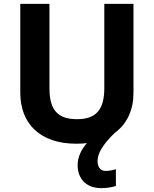

<svg xmlns="http://www.w3.org/2000/svg" viewBox="-20 -734 796 994"><path d="M485 100C485 60 512 14 574 -46C639 -93 671 -167 671 -252V-714H520V-278C520 -167 478 -117 379 -117C284 -117 236 -159 236 -277V-714H85V-254C85 -95 186 10 375 10C394 10 412 9 430 7C401 39 382 79 382 121C382 194 429 240 504 240C536 240 559 235 580 229V142C567 146 547 151 526 151C503 151 485 134 485 100Z"/></svg>

Font: Noto Sans Gujarati
Style: Bold
Weight: 700
Designer: Jelle Bosma - Monotype Design Team, Universal Thirst
Foundry: Monotype Imaging Inc.
Version: Version 2.106